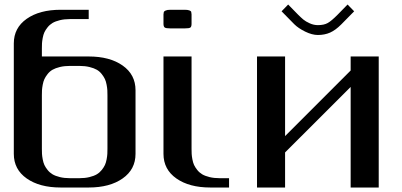

<svg xmlns="http://www.w3.org/2000/svg" viewBox="-20 -835 1790 855"><path d="M375 -791.5V-750H291.5Q266.6 -750 246.6 -745.1Q226.6 -740.2 213.9 -732.7Q201.2 -725.1 191.9 -713.4Q182.6 -701.7 177.7 -691.2Q172.9 -680.7 170.2 -666Q167.5 -651.4 167 -641.6Q166.5 -631.8 166.5 -618.7V-583.5H375Q468.8 -583.5 526.1 -543.2Q583.5 -502.9 583.5 -433.1V-239.7V-149.9Q583.5 -80.6 526.1 -40.3Q468.8 0 375 0H250Q156.2 0 98.9 -40.3Q41.5 -80.6 41.5 -149.9V-641.6Q41.5 -710.9 98.9 -751.2Q156.2 -791.5 250 -791.5ZM333.5 -41.5Q358.4 -41.5 378.4 -46.4Q398.4 -51.3 411.1 -58.8Q423.8 -66.4 433.1 -78.1Q442.4 -89.8 447.3 -100.3Q452.1 -110.8 454.8 -125.5Q457.5 -140.1 458 -149.9Q458.5 -159.7 458.5 -172.9V-239.7V-410.6Q458.5 -423.8 458 -433.3Q457.5 -442.9 454.8 -457.5Q452.1 -472.2 447.3 -482.7Q442.4 -493.2 433.1 -505.1Q423.8 -517.1 411.1 -524.4Q398.4 -531.7 378.4 -536.6Q358.4 -541.5 333.5 -541.5H291.5Q266.6 -541.5 246.6 -536.6Q226.6 -531.7 213.9 -524.4Q201.2 -517.1 191.9 -505.1Q182.6 -493.2 177.7 -482.7Q172.9 -472.2 170.2 -457.5Q167.5 -442.9 167 -433.3Q166.5 -423.8 166.5 -410.6V-172.9Q166.5 -159.7 167 -149.9Q167.5 -140.1 170.2 -125.5Q172.9 -110.8 177.7 -100.3Q182.6 -89.8 191.9 -78.1Q201.2 -66.4 213.9 -58.8Q226.6 -51.3 246.6 -46.4Q266.6 -41.5 291.5 -41.5Z M833 -771V-729Q833 -716.8 828.1 -712.6Q823.2 -708.5 801.8 -708.5H739.3Q718.8 -708.5 713.4 -712.6Q708 -716.8 708 -729V-771Q708.5 -778.3 709.5 -781.5Q710.4 -784.7 717.5 -788.1Q724.6 -791.5 739.3 -791.5H801.8Q816.4 -791.5 823.5 -788.6Q830.6 -785.6 831.5 -782.5Q832.5 -779.3 833 -771ZM833 -583.5V-172.9Q833 -159.7 833.5 -149.9Q834 -140.1 836.7 -125.5Q839.4 -110.8 844.2 -100.3Q849.1 -89.8 858.4 -78.1Q867.7 -66.4 880.4 -58.8Q893.1 -51.3 913.1 -46.4Q933.1 -41.5 958 -41.5H1000V0H916.5Q822.8 0 765.4 -40.3Q708 -80.6 708 -149.9V-583.5Z M1557.1 -784.7 1499.5 -726.1Q1474.1 -700.7 1450 -689.9Q1425.8 -679.2 1395.5 -679.2Q1369.6 -679.2 1338.9 -694.3Q1308.1 -709.5 1290.5 -727.1L1233.9 -784.7L1263.2 -814.9L1307.1 -770Q1320.3 -756.8 1330.8 -748Q1341.3 -739.3 1359.1 -731.2Q1377 -723.1 1395.5 -723.1Q1422.9 -723.1 1439.7 -732.7Q1456.5 -742.2 1483.9 -770L1527.8 -814.9ZM1666.5 -583.5V0H1541.5V-447.8L1249.5 -156.2V0H1124.5V-583.5H1249.5V-229L1541.5 -521V-583.5Z"/></svg>

Font: Gputeks
Style: Bold
Weight: 600
Width: 8
Version: Version 0.9